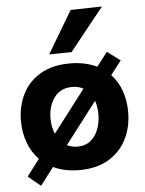

<svg xmlns="http://www.w3.org/2000/svg" viewBox="-58 -823 713 942"><g transform="rotate(-5 299.0 -352.0)"><path d="M106 73.5 44 22.5Q60.5 1 76 -19.2Q91.5 -39.5 106.5 -59.5Q70.5 -96.5 52.8 -146.2Q35 -196 35 -251Q35 -325.5 65 -384.8Q95 -444 153.8 -478.2Q212.5 -512.5 298.5 -512.5Q337.5 -512.5 370.8 -505.2Q404 -498 431.5 -484.5Q444.5 -501.5 457.8 -518.5Q471 -535.5 484.5 -553.5L548.5 -505.5Q535 -488 522 -471Q509 -454 496 -437.5Q529.5 -402 546.2 -354.2Q563 -306.5 563 -251Q563 -175.5 532.5 -115.8Q502 -56 443.5 -21.5Q385 13 301.5 13Q263.5 13 231.2 6.2Q199 -0.5 172 -13.5Q155.5 8 139.2 29.5Q123 51 106 73.5ZM180.5 -251Q180.5 -209.5 195.5 -175.5L336 -359Q345 -371 354.5 -383.5Q330.5 -396.5 300 -396.5Q242 -396.5 211.2 -354.5Q180.5 -312.5 180.5 -251ZM300.5 -102.5Q339.5 -102.5 365.2 -123.5Q391 -144.5 403.8 -178.5Q416.5 -212.5 416.5 -251Q416.5 -289 406 -319L399.5 -310.5L252.5 -118.5L249.5 -114.5Q272.5 -102.5 300.5 -102.5ZM201.5 -565.5Q232.5 -617.5 263.5 -669.5Q294.5 -721.5 325.5 -773.5L480 -777Q436.5 -723 394.5 -670.5Q352.5 -618 312 -567Z"/></g></svg>

Font: Commissioner
Style: Bold
Weight: 700
Designer: Kostas Bartsokas
Foundry: Kostas Bartsokas
Version: Version 1.000; ttfautohint (v1.8.3)